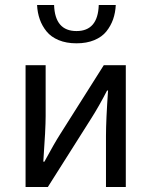

<svg xmlns="http://www.w3.org/2000/svg" viewBox="-20 -746 605 766"><path d="M82 0V-485.8H162.1V-283.2Q162.1 -231.9 152.8 -101.1H157.2Q197.3 -175.3 220.2 -210.9L394 -485.8H481.9V0H402.8V-203.1Q402.8 -266.1 411.1 -384.8H407.2Q375 -322.3 344.2 -273.9L170.9 0ZM127.9 -726.1H195.8Q199.2 -622.1 285.2 -622.1Q370.6 -622.1 374 -726.1H441.9Q440.4 -695.3 431.2 -668.9Q421.9 -642.6 404.3 -620.6Q386.7 -598.6 356.2 -585.9Q325.7 -573.2 285.2 -573.2Q244.6 -573.2 214.1 -585.9Q183.6 -598.6 165.8 -620.6Q147.9 -642.6 138.7 -668.9Q129.4 -695.3 127.9 -726.1Z"/></svg>

Font: Source Sans Pro
Style: Regular
Weight: 400
Designer: Paul D. Hunt
Foundry: Adobe Systems Incorporated
Version: Version 3.006;hotconv 1.0.111;makeotfexe 2.5.65597